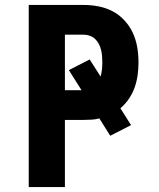

<svg xmlns="http://www.w3.org/2000/svg" viewBox="-20 -755 640 775"><path d="M96 0V-735H318Q349 -735 379 -729Q409 -723 435.5 -709Q462 -695 483 -672Q504 -649 516.5 -621.5Q529 -594 534 -564Q539 -534 539 -503Q539 -477 535.5 -451.5Q532 -426 523.5 -402Q515 -378 500.5 -356.5Q486 -335 466 -318L509 -250L425 -207L381 -277Q366 -273 350 -272Q334 -271 318 -271H242V0ZM242 -391H309L258 -472L342 -515L386 -446Q390 -460 391.5 -474.5Q393 -489 393 -503Q393 -516 392 -528.5Q391 -541 388 -553.5Q385 -566 379 -577.5Q373 -589 364 -597.5Q355 -606 343 -610.5Q331 -615 318 -615H242Z"/></svg>

Font: Iosevka Curly Heavy Extended
Style: Regular
Weight: 900
Width: 7
Monospace: yes
Designer: Belleve Invis
Foundry: Belleve Invis
Version: Version 11.1.0; ttfautohint (v1.8.3)